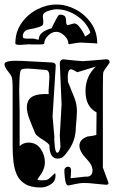

<svg xmlns="http://www.w3.org/2000/svg" viewBox="-20 -830 522 851"><path d="M230 -810Q273 -810 314.5 -788.5Q356 -767 383.5 -728Q411 -689 411 -637Q411 -638 346 -641Q336 -642 322 -640Q308 -638 298 -636Q288 -634 287 -634Q283 -634 283 -637Q283 -655 265.5 -672Q248 -689 229 -689Q210 -689 193 -672Q176 -655 176 -637Q176 -633 156 -633Q130 -633 119 -633Q108 -633 113 -634L69 -631Q48 -631 48 -637Q48 -689 75.5 -728Q103 -767 145 -788.5Q187 -810 230 -810ZM230 -789Q219 -789 199.5 -783.5Q180 -778 173 -769Q170 -766 170 -758Q170 -753 171 -746Q172 -739 172 -733Q172 -721 167 -717Q155 -708 110 -700Q81 -695 81 -668Q81 -659 96 -659H125Q129 -659 133.5 -658Q138 -657 144 -655Q152 -653 152 -656Q152 -689 209 -705Q213 -713 216.5 -721Q220 -729 224 -736Q232 -750 236 -757.5Q240 -765 245 -765Q259 -765 266 -759.5Q273 -754 273 -735Q273 -721 279 -719Q284 -719 294.5 -722.5Q305 -726 310 -726Q319 -726 329 -714.5Q339 -703 347 -689Q355 -675 357 -668Q365 -673 372.5 -678Q380 -683 380 -687V-688Q362 -733 319 -761Q276 -789 230 -789ZM160 1Q117 1 91.5 -14.5Q66 -30 54.5 -56Q43 -82 39.5 -114.5Q36 -147 36 -182V-432Q36 -483 31 -491Q25 -502 18 -510.5Q11 -519 6 -528Q2 -534 1 -538.5Q0 -543 0 -546Q0 -564 79 -560L211 -553Q228 -551 227 -538L213 -314L221 -223Q220 -215 221 -204Q222 -193 223 -180Q226 -153 234 -153Q243 -153 248 -179L245 -230L253 -368L245 -551Q245 -557 249.5 -562Q254 -567 261 -567Q298 -563 319.5 -561Q341 -559 346 -559Q351 -559 377 -561Q403 -563 449 -567H452Q466 -567 466 -554Q466 -552 465 -551Q440 -517 438 -510Q437 -507 436.5 -489Q436 -471 436 -438V-87L459 -25Q462 -18 460 -15Q457 -11 452 -11Q442 -12 428.5 -13Q415 -14 398 -16Q374 -19 354 -19Q333 -19 310 -13.5Q287 -8 283 -8Q270 -8 267 -46Q266 -57 265.5 -66Q265 -75 266 -81Q272 -91 281 -91Q296 -91 295 -72L293 -40L357 -47Q390 -44 390 -75Q390 -98 366 -123Q332 -158 332 -184Q332 -212 368 -225Q377 -226 387 -227.5Q397 -229 407 -232L408 -332Q359 -357 359 -426Q359 -492 405 -535L323 -510Q300 -523 295 -523Q277 -523 281 -468Q288 -450 295.5 -432Q303 -414 310 -396Q321 -368 321 -337Q321 -324 319.5 -306Q318 -288 316 -265Q316 -213 288 -170Q279 -157 271.5 -147.5Q264 -138 257 -133Q248 -127 235 -127Q200 -127 199 -185Q199 -192 171 -210Q140 -229 136 -239Q120 -277 109.5 -305Q99 -333 99 -354Q99 -393 132 -406Q142 -410 158 -412Q174 -414 196 -413Q195 -421 195.5 -430.5Q196 -440 197 -453L199 -489Q199 -519 183 -520Q113 -526 104 -526Q78 -526 73 -520Q67 -511 66 -466Q66 -459 65.5 -449.5Q65 -440 65 -430Q65 -420 65.5 -408.5Q66 -397 66 -384L67 -338V-182Q83 -198 106 -198Q141 -198 160 -170.5Q179 -143 179 -111Q179 -85 163 -60L146 -35Q146 -31 160 -31Q182 -31 185 -32Q193 -34 202 -42Q211 -50 222 -61Q223 -62 224 -62Q226 -62 226 -51Q226 -26 204.5 -12.5Q183 1 160 1Z"/></svg>

Font: Moo Lah Lah
Style: Regular
Weight: 400
Designer: Robert E. Leuschke
Foundry: Robert E. Leuschke
Version: Version 1.010; ttfautohint (v1.8.3)